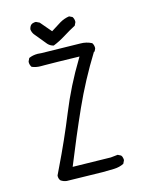

<svg xmlns="http://www.w3.org/2000/svg" viewBox="-123 -896 746 976"><g transform="rotate(-15 250.0 -408.0)"><path d="M129.4 -597.2H150.9Q195.3 -597.2 332 -593.8L325.7 -583Q252.4 -462.4 200 -332.8Q147.5 -203.1 85 -74.7L67.9 -39.1Q67.4 -37.1 67.4 -35.2Q67.4 -20.5 75.2 -11.2Q88.9 -1.5 106 0.5L293.9 4.4Q325.2 4.4 354 3.4Q382.8 2.4 405.8 -9.3L413.6 -25.4Q414.1 -27.3 414.1 -30.3Q414.1 -33.2 413.1 -37.1Q412.1 -45.9 406.2 -52.7L390.1 -61L353 -57.1L153.3 -61Q211.9 -207 271.2 -339.1Q330.6 -471.2 409.2 -598.1H412.6L419.4 -612.3Q419.9 -614.7 419.9 -616.7Q419.9 -631.8 412.1 -642.6Q384.8 -656.7 352.5 -656.7L149.4 -660.6Q138.7 -662.1 129.9 -662.1Q104 -662.1 83.5 -652.8L75.7 -636.7Q75.2 -634.3 75.2 -632.1Q75.2 -629.9 75.4 -627Q75.7 -624 76.7 -620.1Q78.6 -612.8 83 -606.4Q104 -597.2 129.4 -597.2ZM357.4 -771.5Q357.4 -786.1 349.6 -796.9L333.5 -804.7Q307.1 -800.8 283.4 -786.9Q259.8 -772.9 231 -753.9L181.2 -812.5L164.1 -820.8Q162.1 -821.3 159.2 -821.3Q156.2 -821.3 152.3 -820.3Q143.1 -819.3 136.2 -813Q128.4 -803.7 126.5 -791Q128.4 -775.9 136.7 -764.2Q189.5 -699.7 190.4 -698.7Q203.1 -685.1 220.2 -681.6Q253.4 -694.8 284.9 -714.6Q316.4 -734.4 349.1 -751.5L356.9 -767.6Q357.4 -769.5 357.4 -771.5Z"/></g></svg>

Font: Bakudai
Style: ExtraLight
Weight: 200
Version: Version 1.48